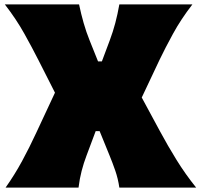

<svg xmlns="http://www.w3.org/2000/svg" viewBox="-20 -855 915 875"><path d="M5.4 0Q47.4 -59.6 80.8 -121.3Q114.3 -183.1 145 -249.5L230.5 -432.6L156.2 -579.1Q126 -638.7 90.3 -702.6Q54.7 -766.6 2 -835H340.3Q349.6 -790.5 361.3 -749.8Q373 -709 388.2 -671.4L426.8 -575.2H444.3L480.5 -671.9Q494.6 -709.5 505.4 -750Q516.1 -790.5 523.9 -835H856.9Q804.7 -767.6 768.6 -701.4Q732.4 -635.3 706.5 -581.1L626 -410.6L708.5 -257.8Q745.1 -189.9 784.7 -126Q824.2 -62 874 0H523.9Q518.1 -40.5 505.4 -77.1Q492.7 -113.8 479 -147L434.1 -257.3H416L374.5 -146.5Q361.3 -111.8 352.1 -76.2Q342.8 -40.5 337.9 0Z"/></svg>

Font: Pinar-FD Black
Style: Regular
Weight: 900
Designer: Amin Abedi
Version: Version 3.000